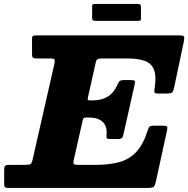

<svg xmlns="http://www.w3.org/2000/svg" viewBox="-68 -924 925 944"><path d="M385 -837.5Q385 -827 389 -824.2Q393 -821.5 402.5 -821.5H614Q622 -821.5 623.5 -825Q625 -828.5 625 -836.5V-889Q625 -899 621.2 -901.8Q617.5 -904.5 608 -904.5H395Q388.5 -904.5 386.8 -901.2Q385 -898 385 -891ZM338.5 -332Q340.5 -340 343 -343Q345.5 -346 355.5 -346H372Q414 -346 436.5 -325Q459 -304 456 -265Q455 -252.5 456.2 -246.5Q457.5 -240.5 474 -240.5H508.5Q527.5 -240.5 532 -245.8Q536.5 -251 539.5 -266L593.5 -506Q597 -521.5 594.2 -526Q591.5 -530.5 572 -530.5H544Q521 -530.5 516.5 -521.5Q512 -512.5 505 -498.5Q489 -465.5 460.2 -448Q431.5 -430.5 387.5 -430.5H375Q367 -430.5 364.5 -432.8Q362 -435 364 -443.5L402.5 -616Q405.5 -629.5 411.8 -633Q418 -636.5 434 -636.5H558.5Q614.5 -636.5 646.8 -623.5Q679 -610.5 690 -578.8Q701 -547 692.5 -491.5Q690.5 -478.5 691 -471.2Q691.5 -464 709.5 -464H752.5Q775.5 -464 780 -470.8Q784.5 -477.5 788.5 -495.5L835.5 -718Q839 -735.5 837.5 -742.8Q836 -750 813 -750H109.5Q98.5 -750 94 -747.2Q89.5 -744.5 89.5 -733.5V-658.5Q89.5 -643 95 -639.8Q100.5 -636.5 115 -636.5H178Q198 -636.5 200.2 -631Q202.5 -625.5 199.5 -610.5L92 -138Q88 -121 82 -117.2Q76 -113.5 54.5 -113.5H-18.5Q-37.5 -113.5 -42.5 -109Q-47.5 -104.5 -47.5 -85V-20Q-47.5 -6.5 -43 -3.2Q-38.5 0 -25.5 0H657.5Q681 0 687.2 -5.2Q693.5 -10.5 698 -29.5L752.5 -279.5Q756 -295 754 -300.5Q752 -306 731 -306H691Q671 -306 666.5 -300.5Q662 -295 657.5 -281Q636 -213 601.8 -176.8Q567.5 -140.5 518.8 -127Q470 -113.5 405.5 -113.5H318.5Q296 -113.5 293.8 -119.2Q291.5 -125 295.5 -141.5Z"/></svg>

Font: Besley ExtraBold
Style: Italic
Weight: 800
Italic angle: -13°
Designer: Owen Earl
Foundry: indestructible type*
Version: Version 2.001